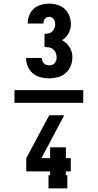

<svg xmlns="http://www.w3.org/2000/svg" viewBox="-20 -873 540 1061"><path d="M60 -305V-375H440V-305ZM252 -440Q228 -440 204 -446Q180 -452 161.5 -467.5Q143 -483 133.5 -506Q124 -529 124 -553H211Q211 -545 214 -537Q217 -529 222.5 -523Q228 -517 236 -514.5Q244 -512 252 -512Q260 -512 268.5 -515Q277 -518 282.5 -524.5Q288 -531 290.5 -539.5Q293 -548 293 -557Q293 -569 288 -581Q283 -593 273.5 -601Q264 -609 251.5 -611Q239 -613 226 -613V-686Q238 -686 249 -688.5Q260 -691 268 -698.5Q276 -706 280.5 -717Q285 -728 285 -739Q285 -746 283 -753.5Q281 -761 277 -767Q273 -773 266 -776.5Q259 -780 252 -780Q245 -780 238.5 -777Q232 -774 228 -768.5Q224 -763 222 -756.5Q220 -750 220 -743H133Q133 -766 141.5 -788Q150 -810 167 -825Q184 -840 206.5 -846.5Q229 -853 252 -853Q275 -853 298 -846Q321 -839 337.5 -823.5Q354 -808 363 -785.5Q372 -763 372 -740Q372 -727 368.5 -714Q365 -701 359 -689Q353 -677 343.5 -667.5Q334 -658 323 -651Q336 -644 346.5 -634Q357 -624 365 -611.5Q373 -599 376.5 -584.5Q380 -570 380 -556Q380 -531 370.5 -508Q361 -485 342.5 -469Q324 -453 300 -446.5Q276 -440 252 -440ZM248 168V95H257V74H125V1L252 -236H335L209 1H257V-59H344V1H371V74H344V95H352V168Z"/></svg>

Font: Iosevka Curly Slab Heavy
Style: Regular
Weight: 900
Monospace: yes
Designer: Belleve Invis
Foundry: Belleve Invis
Version: Version 22.1.2; ttfautohint (v1.8.4)